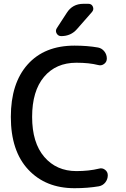

<svg xmlns="http://www.w3.org/2000/svg" viewBox="-20 -980 664 1010"><path d="M372 10Q220 10 128.5 -88Q37 -186 37 -365Q37 -542 125.5 -641Q214 -740 372 -740Q440 -740 496 -730Q516 -726 529 -709.5Q542 -693 542 -672Q542 -654 527.5 -643.5Q513 -633 496 -638Q449 -650 382 -650Q274 -650 211.5 -575.5Q149 -501 149 -365Q149 -229 213 -154.5Q277 -80 382 -80Q448 -80 501 -93Q518 -98 532.5 -87Q547 -76 547 -58Q547 -37 534 -20.5Q521 -4 500 0Q441 10 372 10ZM419 -960H445Q462 -960 468.5 -945Q475 -930 464 -917L385 -827Q353 -790 302 -790Q286 -790 278 -804Q270 -818 279 -832L331 -912Q361 -960 419 -960Z"/></svg>

Font: Rounded Mplus 1c Medium
Style: Regular
Weight: 500
Version: Version 1.059.20150529